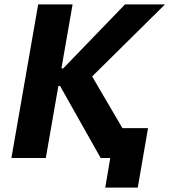

<svg xmlns="http://www.w3.org/2000/svg" viewBox="-20 -720 772 875"><path d="M253.6 -328.4H202.8L216.6 -408.2H268L549.8 -700H732L351.2 -323.4L370.4 -422L617.6 0H438.8ZM154 -700H310.8L188.8 0H32ZM482.6 0H467.2L472.8 -136H654.6L607.8 135H459.6Z"/></svg>

Font: Fixel Italic Variable 20240409 Display Thin
Style: Italic
Weight: 100
Italic angle: -10°
Designer: AlfaBravo + MacPaw
Foundry: Kyrylo Tkachov, Marchela Mozhyna, Serhii Makarenko, Maria Weinstein, Zakhar Kryvoshyya
Version: Version 1.211;Glyphs 3.2 (3225)